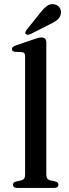

<svg xmlns="http://www.w3.org/2000/svg" viewBox="-20 -921 338 941"><path d="M207 -713V-65.5Q207 -52.5 212 -46Q217 -39.5 226.5 -37L250 -32Q258.5 -29.5 262.5 -25.5Q266.5 -21.5 266.5 -15.5Q266.5 -8.5 261.2 -4.2Q256 0 245 0H64Q53.5 0 48.5 -4.2Q43.5 -8.5 43.5 -15.5Q43.5 -21.5 47.2 -25.5Q51 -29.5 59.5 -31.5L84 -37Q93.5 -39.5 98.2 -46Q103 -52.5 103 -65V-644.5Q103 -655 99.5 -659.8Q96 -664.5 88 -665.5L53.5 -667Q45.5 -668 42 -671.5Q38.5 -675 38.5 -680Q38.5 -686.5 42.5 -690.2Q46.5 -694 57 -698L143 -727.5Q158 -733 167.2 -735.2Q176.5 -737.5 182.5 -737.5Q195 -737.5 201 -731Q207 -724.5 207 -713ZM176 -856.5Q193.5 -879.5 210 -891.8Q226.5 -904 247 -899.5Q265 -896 273.2 -881.8Q281.5 -867.5 278 -853Q274.5 -834.5 260.2 -823Q246 -811.5 223.5 -801.5L126.5 -752.5Q121.5 -750.5 115.5 -750.8Q109.5 -751 106 -754.5Q102.5 -759 104.2 -763.8Q106 -768.5 109.5 -773.5Z"/></svg>

Font: Fraunces 28pt
Style: Regular
Weight: 400
Version: Version 1.000;[b76b70a41]